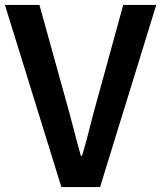

<svg xmlns="http://www.w3.org/2000/svg" viewBox="-24 -759 654 779"><path d="M225 0 -4 -739H136L239 -368Q257 -305 271.5 -248Q286 -191 304 -127H309Q328 -191 342 -248Q356 -305 374 -368L476 -739H610L382 0Z"/></svg>

Font: Noto Sans TC SemiBold
Style: Regular
Weight: 600
Designer: Ryoko NISHIZUKA  (kana, bopomofo & ideographs); Paul D. Hunt (Latin, Greek & Cyrillic); Sandoll Communications , Soo-you
Foundry: Adobe
Version: Version 2.004-H2;hotconv 1.0.118;makeotfexe 2.5.65603